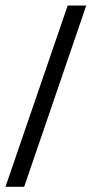

<svg xmlns="http://www.w3.org/2000/svg" viewBox="-30 -679 338 708"><path d="M59.1 9.8H-9.8L219.7 -658.7H288.1Z"/></svg>

Font: Tinos
Style: Bold
Weight: 700
Designer: Steve Matteson
Foundry: Monotype Imaging Inc.
Version: Version 1.23